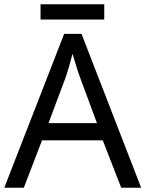

<svg xmlns="http://www.w3.org/2000/svg" viewBox="-20 -875 679 895"><path d="M545 0 459 -221H176L91 0H0L279 -717H360L638 0ZM432 -301 352 -517Q349 -525 342 -546Q335 -567 328.5 -589.5Q322 -612 318 -624Q310 -593 301.5 -563.5Q293 -534 287 -517L206 -301ZM466 -855V-784H169V-855Z"/></svg>

Font: Noto Sans
Style: Regular
Weight: 400
Designer: Monotype Design Team
Foundry: Monotype Imaging Inc.
Version: Version 1.902